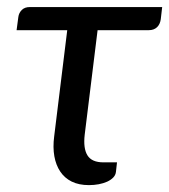

<svg xmlns="http://www.w3.org/2000/svg" viewBox="-20 -521 480 544"><path d="M32 -473Q33.5 -484.5 41.8 -492.8Q50 -501 64.5 -501H439.5L435.5 -466.5Q433.5 -452 424.8 -443.8Q416 -435.5 401.5 -435.5H256.5L220 -139.5Q215.5 -100.5 227.8 -80.8Q240 -61 273 -61H311.5L308.5 -34Q307.5 -25 300.8 -18Q294 -11 283.5 -6.2Q273 -1.5 259.8 1Q246.5 3.5 232 3.5Q203.5 3.5 183.2 -6.5Q163 -16.5 150.8 -34.8Q138.5 -53 134 -78.2Q129.5 -103.5 133.5 -134.5L170.5 -435.5H27Z"/></svg>

Font: Lato
Style: Italic
Weight: 400
Italic angle: -7°
Designer: Lukasz Dziedzic
Foundry: tyPoland Lukasz Dziedzic
Version: Version 2.007; 2014-02-27